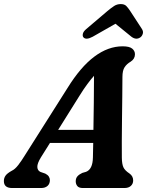

<svg xmlns="http://www.w3.org/2000/svg" viewBox="-44 -946 744 966"><path d="M162 -154.5Q143 -123.5 143.8 -105.8Q144.5 -88 159.5 -81L184 -72.5Q196.5 -66 201.8 -57.5Q207 -49 207 -40Q207 -21 195 -10.5Q183 0 163 0H17Q-24.5 0 -24.5 -35Q-24.5 -50.5 -16.2 -62.2Q-8 -74 15.5 -87Q31 -94 47.5 -115.2Q64 -136.5 80.5 -163.5L295.5 -503Q361.5 -609.5 430.8 -661.2Q500 -713 573 -713Q607 -713 621 -701.5Q635 -690 635 -673Q635 -649.5 613 -635.5Q594 -624.5 583 -608Q572 -591.5 572 -558.5Q572 -516.5 571.2 -459.5Q570.5 -402.5 569.8 -343.2Q569 -284 568.8 -233.2Q568.5 -182.5 569 -152.5Q569.5 -120.5 576.8 -104.5Q584 -88.5 607.5 -73Q626 -60 626 -38Q626 -21.5 614.5 -10.8Q603 0 582 0H373Q353 0 345 -10Q337 -20 337 -34Q337 -49 345.5 -58.8Q354 -68.5 370 -76L389 -81.5Q422.5 -94.5 423.5 -154Q424 -186.5 425 -227H207.5ZM355.5 -463.5 248.5 -292.5H426Q427 -358 428 -430.2Q429 -502.5 429 -564.5Q414 -548 395.8 -523.5Q377.5 -499 355.5 -463.5ZM662 -758Q641 -743.5 617.5 -761L537 -826.5L422 -761Q389 -743.5 376 -758Q370.5 -764 372.8 -775.5Q375 -787 389.5 -799.5L496 -890Q515 -906 530 -915.8Q545 -925.5 563.5 -925.5Q582 -925.5 591.5 -915.8Q601 -906 611.5 -890L670.5 -799.5Q678 -787 674.2 -775.5Q670.5 -764 662 -758Z"/></svg>

Font: Fraunces 9pt SuperSoft SemiBold
Style: Italic
Weight: 600
Italic angle: -16°
Version: Version 1.000;[0bf87f6ff]